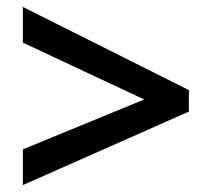

<svg xmlns="http://www.w3.org/2000/svg" viewBox="-20 -639 612 554"><path d="M46 -208 396 -352 46 -516V-619L525 -379V-317L46 -105Z"/></svg>

Font: Noto Sans Gujarati SemiBold
Style: Regular
Weight: 600
Designer: Jelle Bosma - Monotype Design Team, Universal Thirst
Foundry: Monotype Imaging Inc.
Version: Version 2.106; ttfautohint (v1.8.4.7-5d5b)